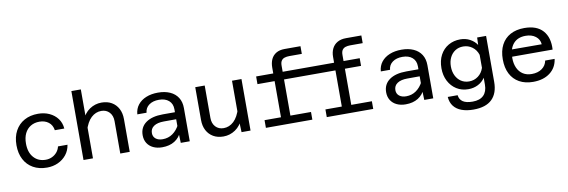

<svg xmlns="http://www.w3.org/2000/svg" viewBox="-63 -1306 5976 2019"><g transform="rotate(-10 2925.0 -296.0)"><path d="M340.5 12Q255.5 12 193 -23.2Q130.5 -58.5 96.8 -123Q63 -187.5 63 -275Q63 -363.5 98 -428Q133 -492.5 195.8 -527.2Q258.5 -562 342.5 -562Q409.5 -562 463.2 -537.2Q517 -512.5 550.5 -467.8Q584 -423 589 -361H488Q479.5 -417 440.2 -447.2Q401 -477.5 342.5 -477.5Q289 -477.5 248.8 -453Q208.5 -428.5 186.5 -383.5Q164.5 -338.5 164.5 -275Q164.5 -180 213 -125.8Q261.5 -71.5 340.5 -71.5Q376.5 -71.5 407.5 -85.8Q438.5 -100 460.8 -126.2Q483 -152.5 491 -187.5H592.5Q583 -126 547.2 -81.5Q511.5 -37 458 -12.5Q404.5 12 340.5 12Z M1123 0V-345.5Q1123 -404.5 1090 -440.2Q1057 -476 1003.5 -476Q943 -476 895.2 -431.5Q847.5 -387 820 -293L803.5 -405Q835 -483.5 893.2 -522.8Q951.5 -562 1020.5 -562Q1083 -562 1128.5 -535.5Q1174 -509 1199 -461.5Q1224 -414 1224 -350V0ZM730.5 0V-736H831.5V0Z M1769 0 1764.5 -125V-360Q1764.5 -418.5 1726 -452.2Q1687.5 -486 1620.5 -486Q1556 -486 1515 -456.2Q1474 -426.5 1469.5 -374.5H1371Q1375.5 -433.5 1408.5 -475.2Q1441.5 -517 1496.8 -539.5Q1552 -562 1623.5 -562Q1697.5 -562 1751.8 -537.5Q1806 -513 1835.5 -466.8Q1865 -420.5 1865 -355V0ZM1570 12Q1516 12 1474.8 -7.5Q1433.5 -27 1410.8 -63.2Q1388 -99.5 1388 -148.5Q1388 -233.5 1453.5 -280.8Q1519 -328 1636.5 -328H1778V-253L1632.5 -252.5Q1564.5 -252.5 1526 -226.8Q1487.5 -201 1487.5 -153.5Q1487.5 -115 1515.2 -92.8Q1543 -70.5 1589.5 -70.5Q1649.5 -70.5 1696 -103.2Q1742.5 -136 1771.5 -193L1783 -119Q1756.5 -55.5 1702.5 -21.8Q1648.5 12 1570 12Z M2121.5 -550V-203.5Q2121.5 -145 2154.5 -109.5Q2187.5 -74 2241 -74Q2301.5 -74 2349.2 -118.5Q2397 -163 2424.5 -257L2441 -144Q2409.5 -66.5 2351.2 -27.2Q2293 12 2224 12Q2161.5 12 2116 -14.5Q2070.5 -41 2045.5 -88.2Q2020.5 -135.5 2020.5 -199V-550ZM2514 -550V0H2418L2413 -124V-550Z M2853.5 0V-612Q2853.5 -662.5 2871 -700.8Q2888.5 -739 2924.8 -760.8Q2961 -782.5 3015.5 -782.5H3185V-700.5H3051Q3023.5 -700.5 3001.2 -693.5Q2979 -686.5 2966.5 -668.2Q2954 -650 2954 -615V0ZM2670.5 -468V-550H3420.5V-468ZM2678 0V-82H3174V0ZM3503 0V-612Q3503 -662.5 3522 -700.8Q3541 -739 3578.5 -760.8Q3616 -782.5 3670.5 -782.5H3835V-700.5H3701Q3673.5 -700.5 3651.5 -693.5Q3629.5 -686.5 3616.8 -668.2Q3604 -650 3604 -615V0ZM3373 -468V-550H3776.5V-468ZM3328 0V-82H3824V0Z M4369 0 4364.5 -125V-360Q4364.5 -418.5 4326 -452.2Q4287.5 -486 4220.5 -486Q4156 -486 4115 -456.2Q4074 -426.5 4069.5 -374.5H3971Q3975.5 -433.5 4008.5 -475.2Q4041.5 -517 4096.8 -539.5Q4152 -562 4223.5 -562Q4297.5 -562 4351.8 -537.5Q4406 -513 4435.5 -466.8Q4465 -420.5 4465 -355V0ZM4170 12Q4116 12 4074.8 -7.5Q4033.5 -27 4010.8 -63.2Q3988 -99.5 3988 -148.5Q3988 -233.5 4053.5 -280.8Q4119 -328 4236.5 -328H4378V-253L4232.5 -252.5Q4164.5 -252.5 4126 -226.8Q4087.5 -201 4087.5 -153.5Q4087.5 -115 4115.2 -92.8Q4143 -70.5 4189.5 -70.5Q4249.5 -70.5 4296 -103.2Q4342.5 -136 4371.5 -193L4383 -119Q4356.5 -55.5 4302.5 -21.8Q4248.5 12 4170 12Z M5027.5 -471 5030.5 -550H5126V-60Q5126 62 5060.2 126Q4994.5 190 4862.5 190Q4790 190 4736.5 170.2Q4683 150.5 4652.5 111Q4622 71.5 4617.5 12H4723Q4728 57.5 4763.2 81.8Q4798.5 106 4867.5 106Q4945.5 106 4985.2 66Q5025 26 5025 -47.5V-121Q4997 -78.5 4950.5 -54.5Q4904 -30.5 4846.5 -30.5Q4775.5 -30.5 4721 -64.8Q4666.5 -99 4635.5 -159.2Q4604.5 -219.5 4604.5 -295.5Q4604.5 -378 4636.5 -437.5Q4668.5 -497 4724.5 -529.2Q4780.5 -561.5 4851.5 -561.5Q4908.5 -561.5 4954.8 -536.5Q5001 -511.5 5027.5 -471ZM4868.5 -109.5Q4922.5 -109.5 4965 -141.2Q5007.5 -173 5025 -227V-365.5Q5007.5 -420 4965 -451.2Q4922.5 -482.5 4868.5 -482.5Q4820 -482.5 4783.2 -458.8Q4746.5 -435 4726 -393.2Q4705.5 -351.5 4705.5 -297Q4705.5 -242.5 4726 -200.2Q4746.5 -158 4783.2 -133.8Q4820 -109.5 4868.5 -109.5Z M5531 12Q5446 12 5384 -22.5Q5322 -57 5289 -121.5Q5256 -186 5256 -276Q5256 -366 5289.5 -430Q5323 -494 5385.5 -528Q5448 -562 5535 -562Q5668 -562 5733 -488.5Q5798 -415 5790 -287H5336L5337 -363L5687 -362Q5683 -415 5641 -447Q5599 -479 5535 -479Q5449 -479 5403 -425Q5357 -371 5357 -272Q5357 -213 5377.5 -167.5Q5398 -122 5437 -97Q5476 -72 5531 -72Q5596 -72 5639.5 -103Q5683 -134 5693 -187H5794Q5781 -94 5711 -41Q5641 12 5531 12Z"/></g></svg>

Font: Azeret Mono Thin
Style: Regular
Weight: 100
Designer: Martin Vácha
Foundry: Displaay
Version: Version 1.002